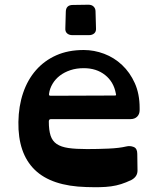

<svg xmlns="http://www.w3.org/2000/svg" viewBox="-20 -779 670 814"><path d="M287 -630Q273 -630 264.5 -637.5Q256 -645 257 -659L259 -730Q260 -758 289 -758L355 -759Q369 -759 377 -751Q385 -743 385 -731L387 -659Q388 -645 379.5 -637.5Q371 -630 357 -630ZM196 -274Q187 -274 187 -264Q187 -227 194.5 -204Q202 -181 220.5 -168.5Q239 -156 270 -151.5Q301 -147 349 -147Q394 -147 440 -149Q486 -151 515 -158Q531 -162 546.5 -156Q562 -150 562 -127L563 -56Q563 -30 537 -16Q514 -5 493.5 1.5Q473 8 451 11Q429 14 403.5 14.5Q378 15 346 14Q198 10 127 -59.5Q56 -129 58 -262Q59 -329 78 -385Q97 -441 132.5 -481.5Q168 -522 218.5 -544.5Q269 -567 335 -567Q379 -567 421.5 -551Q464 -535 497.5 -503.5Q531 -472 551.5 -426.5Q572 -381 572 -321V-312Q572 -295 561.5 -284.5Q551 -274 533 -274ZM335 -490Q304 -490 278.5 -481.5Q253 -473 234 -458.5Q215 -444 203 -424Q191 -404 188 -382Q187 -376 189 -374.5Q191 -373 196 -373L465 -374Q470 -374 471.5 -375Q473 -376 471 -383Q462 -432 425.5 -461Q389 -490 335 -490Z"/></svg>

Font: OpenDyslexic3
Style: Bold
Weight: 700
Designer: Abelardo Gonzalez
Version: Version 1.000;PS 001.001;hotconv 1.0.56